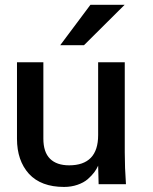

<svg xmlns="http://www.w3.org/2000/svg" viewBox="-20 -757 629 789"><path d="M243.2 11.2Q148.9 11.2 99.1 -42.5Q49.8 -97.2 49.8 -186.5V-501H158.2V-187.5Q158.2 -131.8 185.5 -104.7Q212.9 -77.6 264.2 -77.6Q323.2 -77.6 353.3 -108.6Q383.3 -139.6 383.3 -201.7V-501H492.7V-130.9Q492.7 -99.6 493.9 -66.9Q495.1 -34.2 497.6 0H385.3L383.3 -76.2Q377.4 -62.5 367.2 -48.8Q356.9 -35.2 340.3 -20.5Q323.7 -6.3 298.3 2.4Q272.9 11.2 243.2 11.2ZM227.5 -571.3 351.6 -737.3H492.2L325.2 -571.3Z"/></svg>

Font: Ride Light
Style: Bold
Weight: 600
Version: Version 3.000